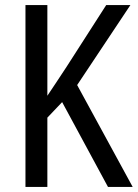

<svg xmlns="http://www.w3.org/2000/svg" viewBox="-20 -734 541 754"><path d="M501 0 283 -400 492 -714H397L241 -471C209 -422 184 -385 166 -358V-714H80V0H166V-272L224 -333L404 0Z"/></svg>

Font: Noto Sans Devanagari UI Condensed
Style: Regular
Weight: 400
Width: 3
Designer: Jelle Bosma - Monotype Design Team
Foundry: Monotype Imaging Inc.
Version: Version 2.004